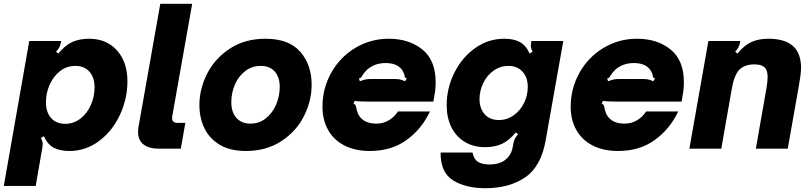

<svg xmlns="http://www.w3.org/2000/svg" viewBox="-41 -783 4271 1011"><path d="M630 -355Q630 -262 590 -177Q550 -92 480 -40Q410 12 324 12Q274 12 242 -5Q210 -22 190 -66L174 -56Q184 -40 184 -24Q184 -20 182 -6L147 196H-21L113 -567H281L280 -561Q277 -545 271.5 -534Q266 -523 254 -511L266 -501Q302 -545 340 -562Q378 -579 428 -579Q520 -579 575 -517.5Q630 -456 630 -355ZM201 -245Q201 -192 228 -161.5Q255 -131 302 -131Q347 -131 382.5 -158.5Q418 -186 437.5 -230.5Q457 -275 457 -323Q457 -375 430 -405.5Q403 -436 356 -436Q310 -436 275 -408.5Q240 -381 220.5 -337Q201 -293 201 -245Z M798 0Q743 0 714.5 -22.5Q686 -45 686 -88Q686 -104 688 -113L803 -763H971L866 -171Q865 -168 865 -162Q865 -136 893 -136H935L911 0Z M1009 -230Q1009 -315 1050 -395.5Q1091 -476 1170 -527.5Q1249 -579 1357 -579Q1480 -579 1540 -510.5Q1600 -442 1600 -337Q1600 -252 1559.5 -171.5Q1519 -91 1440 -39.5Q1361 12 1253 12Q1170 12 1115.5 -21Q1061 -54 1035 -108.5Q1009 -163 1009 -230ZM1432 -325Q1432 -376 1406 -406Q1380 -436 1332 -436Q1286 -436 1250.5 -409Q1215 -382 1196 -338Q1177 -294 1177 -245Q1177 -192 1204 -162Q1231 -132 1278 -132Q1324 -132 1359 -160Q1394 -188 1413 -232.5Q1432 -277 1432 -325Z M1657 -221Q1657 -317 1703 -399.5Q1749 -482 1829.5 -530.5Q1910 -579 2006 -579Q2113 -579 2183 -522.5Q2253 -466 2253 -350Q2253 -313 2246 -277L2241 -248H1910Q1844 -248 1827 -252L1820 -237Q1828 -235 1831 -228.5Q1834 -222 1836 -210Q1837 -207 1840 -195.5Q1843 -184 1849 -175Q1876 -132 1941 -132Q1977 -132 2007 -150Q2037 -168 2054 -196H2223Q2180 -104 2100 -46Q2020 12 1907 12Q1829 12 1772.5 -17Q1716 -46 1686.5 -99Q1657 -152 1657 -221ZM1854 -355Q1873 -363 1885.5 -365Q1898 -367 1913 -367H2037Q2052 -367 2063.5 -365Q2075 -363 2092 -355L2101 -370Q2094 -372 2092 -375.5Q2090 -379 2089 -386Q2084 -405 2074 -418Q2047 -451 1990 -451Q1933 -451 1894 -418Q1879 -404 1867 -386Q1864 -379 1860.5 -375.5Q1857 -372 1849 -370Z M2279 20H2447Q2454 55 2475.5 69Q2497 83 2536 83Q2590 83 2620.5 58Q2651 33 2658 -5L2662 -26Q2664 -41 2670 -52.5Q2676 -64 2687 -76L2675 -86Q2639 -42 2601 -25Q2563 -8 2513 -8Q2452 -8 2406 -36Q2360 -64 2335.5 -114Q2311 -164 2311 -229Q2311 -318 2351 -399Q2391 -480 2460.5 -529.5Q2530 -579 2614 -579Q2664 -579 2696 -562Q2728 -545 2748 -501L2764 -511Q2754 -527 2754 -543Q2754 -547 2756 -561L2757 -567H2925L2833 -48Q2809 93 2725 150.5Q2641 208 2515 208Q2411 208 2344.5 166.5Q2278 125 2279 20ZM2738 -325Q2738 -375 2710.5 -405.5Q2683 -436 2636 -436Q2593 -436 2558 -411Q2523 -386 2503.5 -345.5Q2484 -305 2484 -261Q2484 -212 2511 -181.5Q2538 -151 2586 -151Q2629 -151 2664 -176Q2699 -201 2718.5 -241Q2738 -281 2738 -325Z M2964 -221Q2964 -317 3010 -399.5Q3056 -482 3136.5 -530.5Q3217 -579 3313 -579Q3420 -579 3490 -522.5Q3560 -466 3560 -350Q3560 -313 3553 -277L3548 -248H3217Q3151 -248 3134 -252L3127 -237Q3135 -235 3138 -228.5Q3141 -222 3143 -210Q3144 -207 3147 -195.5Q3150 -184 3156 -175Q3183 -132 3248 -132Q3284 -132 3314 -150Q3344 -168 3361 -196H3530Q3487 -104 3407 -46Q3327 12 3214 12Q3136 12 3079.5 -17Q3023 -46 2993.5 -99Q2964 -152 2964 -221ZM3161 -355Q3180 -363 3192.5 -365Q3205 -367 3220 -367H3344Q3359 -367 3370.5 -365Q3382 -363 3399 -355L3408 -370Q3401 -372 3399 -375.5Q3397 -379 3396 -386Q3391 -405 3381 -418Q3354 -451 3297 -451Q3240 -451 3201 -418Q3186 -404 3174 -386Q3171 -379 3167.5 -375.5Q3164 -372 3156 -370Z M3589 0 3689 -567H3857L3856 -561Q3853 -545 3847.5 -534Q3842 -523 3830 -511L3842 -501Q3878 -545 3916 -562Q3954 -579 4004 -579Q4144 -579 4170 -481Q4177 -456 4177 -428Q4177 -406 4173 -377.5Q4169 -349 4163 -317L4107 0H3939L3995 -319Q4001 -355 4001 -377Q4001 -407 3990 -423Q3973 -444 3931 -444Q3880 -444 3851 -415Q3825 -386 3813 -319L3757 0Z"/></svg>

Font: Open Sauce Sans Black Italic
Style: Regular
Weight: 900
Italic angle: -10°
Designer: Alfredo Marco Pradil
Foundry: Creative Sauce Fz LLC
Version: Version 1.477